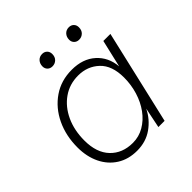

<svg xmlns="http://www.w3.org/2000/svg" viewBox="-181 -812 962 962"><g transform="rotate(-45 300.0 -331.0)"><path d="M252 9Q191 9 146 -19.5Q101 -48 76.5 -98.5Q52 -149 52 -214Q52 -297 84 -364Q116 -431 173.5 -470.5Q231 -510 307 -510Q385 -510 433 -467Q481 -424 487 -354L521 -500H571L455 0H411L433 -108Q408 -57 361.5 -24Q315 9 252 9ZM265 -34Q308 -34 345 -55.5Q382 -77 409 -114Q436 -151 450.5 -198.5Q465 -246 465 -297Q465 -382 420 -424.5Q375 -467 309 -467Q248 -467 201 -434Q154 -401 127.5 -344Q101 -287 101 -214Q101 -128 146 -81Q191 -34 265 -34ZM440 -590Q424 -590 414 -600Q404 -610 404 -625Q404 -645 416 -658Q428 -671 447 -671Q463 -671 473 -661Q483 -651 483 -635Q483 -614 470.5 -602Q458 -590 440 -590ZM251 -590Q235 -590 225 -600Q215 -610 215 -625Q215 -645 227 -658Q239 -671 258 -671Q274 -671 284 -661Q294 -651 294 -635Q294 -614 281.5 -602Q269 -590 251 -590Z"/></g></svg>

Font: Work Sans Light
Style: Italic
Weight: 300
Italic angle: -13°
Designer: Wei Huang
Foundry: Wei Huang
Version: Version 2.010; ttfautohint (v1.8.3)